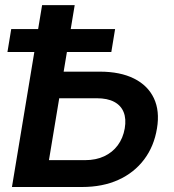

<svg xmlns="http://www.w3.org/2000/svg" viewBox="-20 -748 698 768"><path d="M190.9 -461.4H378.9Q460.9 -461.4 516.1 -433.8Q571.3 -406.2 595.5 -355.2Q619.6 -304.2 607.9 -234.4Q596.2 -162.6 556.4 -109.9Q516.6 -57.1 453.6 -28.6Q390.6 0 308.1 0H27.8L148.4 -727.5H278.8L175.8 -107.4H320.3Q363.3 -107.4 396.5 -122.8Q429.7 -138.2 450.9 -166.7Q472.2 -195.3 479 -234.4Q485.4 -272.5 474.6 -299.3Q463.9 -326.2 436.8 -340.6Q409.7 -355 367.2 -355H173.8ZM9.8 -540 24.9 -631.8H440.4L425.3 -540Z"/></svg>

Font: Inter SemiBold
Style: Italic
Weight: 600
Italic angle: -9.3988°
Designer: Rasmus Andersson
Foundry: rsms
Version: Version 4.001;git-66647c0bb